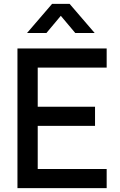

<svg xmlns="http://www.w3.org/2000/svg" viewBox="-20 -970 620 990"><path d="M119.5 -800 248.5 -950H339L468 -800H368L293.5 -888.5L219.5 -800ZM70 0V-720H530V-621.5H174.5V-419.5H470V-321H174.5V-98.5H530V0Z"/></svg>

Font: Manrope KiralyPet SmBd KiralyPet
Style: Regular
Weight: 600
Designer: Mikhail Sharanda
Foundry: Mikhail Sharanda
Version: Version 4.502